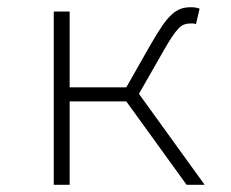

<svg xmlns="http://www.w3.org/2000/svg" viewBox="-20 -512 640 532"><path d="M129 0V-480H173V-270H330L397 -388Q415 -419 428.5 -439Q442 -459 455 -471Q468 -483 480.5 -487.5Q493 -492 509 -492Q523 -492 533 -488L523 -445Q518 -447 515.5 -447Q513 -447 507 -447Q498 -447 490 -444Q482 -441 474 -432.5Q466 -424 456 -409Q446 -394 433 -371L365 -252L547 0H497L330 -231H173V0Z"/></svg>

Font: Source Code Pro Light
Style: Regular
Weight: 300
Monospace: yes
Designer: Paul D. Hunt, Teo Tuominen
Foundry: Adobe Systems Incorporated
Version: Version 2.030;PS 1.000;hotconv 16.6.51;makeotf.lib2.5.65220